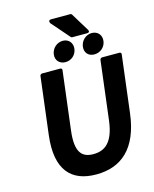

<svg xmlns="http://www.w3.org/2000/svg" viewBox="-142 -1069 953 1187"><g transform="rotate(-15 334.0 -475.5)"><path d="M103 -287C76 -67 167 24 325 24C484 24 596 -67 623 -287L668 -654C669 -659 665 -666 657 -666H546C541 -666 533 -662 532 -654L486 -278C469 -140 412 -102 340 -102C269 -102 226 -139 243 -278L289 -654C290 -659 286 -666 278 -666H162C157 -666 149 -662 148 -654ZM435 -969C433 -972 430 -975 426 -975H303C278 -975 291 -953 291 -953L392 -837C394 -835 397 -834 400 -834H493C518 -834 506 -853 506 -853ZM505 -696C543 -696 575 -723 580 -761C585 -799 561 -828 522 -828C484 -828 453 -798 448 -761C443 -723 467 -696 505 -696ZM320 -696C358 -696 389 -723 394 -761C399 -798 375 -828 337 -828C299 -828 267 -799 262 -761C257 -723 283 -696 320 -696Z"/></g></svg>

Font: Falling Sky
Style: BdObl
Weight: 700
Designer: Paul D. Hunt
Foundry: Adobe Systems Incorporated
Version: Version 1.02